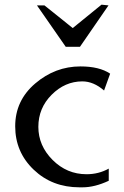

<svg xmlns="http://www.w3.org/2000/svg" viewBox="-20 -790 531 821"><path d="M291 -670 414 -770 444 -767 322 -590H261L138 -767H170ZM445 -69V-17Q385 11 333 11H320Q203 11 124 -64.5Q45 -140 45 -250Q45 -360 130.5 -433Q216 -506 324 -506Q405 -506 451 -475L425 -403Q380 -442 332 -442Q258 -442 201 -385Q144 -328 144 -247.5Q144 -167 205 -106Q266 -45 350 -45Q402 -45 445 -69Z"/></svg>

Font: Sawarabi Mincho
Style: Regular
Weight: 400
Version: Version 1.00